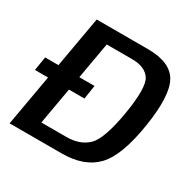

<svg xmlns="http://www.w3.org/2000/svg" viewBox="-168 -823 967 971"><g transform="rotate(30 316.0 -337.5)"><path d="M-16 -298H273L285.5 -378.5H-3ZM8 0H312.5Q444 0 513 -72.8Q582 -145.5 612 -338Q641.5 -525.5 599.8 -600.2Q558 -675 426.5 -675H127ZM145 -84 234 -591H381.5Q459 -591 488 -545.5Q517 -500 490 -338Q462 -172.5 415.8 -128.2Q369.5 -84 292 -84Z"/></g></svg>

Font: Anybody UltraCondensed Thin Medium
Style: Italic
Weight: 500
Italic angle: -10°
Version: Version 1.111